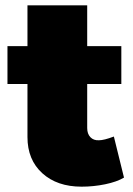

<svg xmlns="http://www.w3.org/2000/svg" viewBox="-20 -690 499 720"><path d="M445 -24Q418 -8 374.5 1Q331 10 286 10Q194 10 138.5 -40.5Q83 -91 83 -176V-375H8V-517H83V-670H307V-517H435V-375H307V-210Q307 -188 319 -175.5Q331 -163 351 -164Q370 -164 407 -178Z"/></svg>

Font: Argentum Sans Black
Style: Regular
Weight: 900
Designer: Julieta Ulanovsky (Modified by Cristiano Sobral)
Foundry: Julieta Ulanovsky
Version: Version 1.000; ttfautohint (v1.5.65-e2d9)